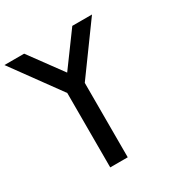

<svg xmlns="http://www.w3.org/2000/svg" viewBox="-196 -1031 1142 1187"><g transform="rotate(-30 375.0 -437.5)"><path d="M140.6 -875 312.5 -640.6 484.4 -875H625L375 -531.2V0H250V-531.2L0 -875Z"/></g></svg>

Font: CraftyPE
Style: Regular
Weight: 400
Designer: Erek Butcher
Foundry: Haunted Coop
Version: Version 0.018;April 4, 2024;FontCreator 15.0.0.2962 64-bit